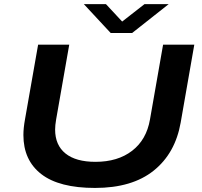

<svg xmlns="http://www.w3.org/2000/svg" viewBox="-20 -905 984 937"><path d="M803.2 -884.8 625 -744.1H520L389.2 -884.8H497.1L576.2 -799.8L685.1 -884.8ZM443.8 12.2Q268.6 12.2 181.4 -55.4Q94.2 -123 94.2 -246.1Q94.2 -280.3 102.1 -323.2L166 -687H317.9L253.9 -321.8Q249 -293.5 249 -272.9Q249 -196.8 299.6 -156Q350.1 -115.2 445.8 -115.2Q554.7 -115.2 624.8 -169.2Q694.8 -223.1 711.9 -321.8L775.9 -687H928.2L861.8 -307.1Q835.4 -156.7 730 -72.3Q624.5 12.2 443.8 12.2Z"/></svg>

Font: Archivo Expanded SemiBold
Style: Italic
Weight: 600
Width: 7
Italic angle: -10°
Designer: Hector Gatti
Foundry: Omnibus-Type
Version: Version 2.001